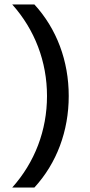

<svg xmlns="http://www.w3.org/2000/svg" viewBox="-20 -736 405 866"><path d="M135 -716H35C137 -602 192 -458 192 -303C192 -148 137 -4 35 110H135C236 0 290 -145 290 -303C290 -461 236 -606 135 -716Z"/></svg>

Font: Uncut Sans Medium
Style: Regular
Weight: 500
Designer: Kasper Nordkvist
Foundry: UNCUT.wtf
Version: Version 1.304;Glyphs 3.2 (3246)